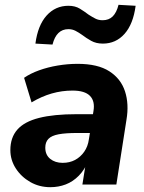

<svg xmlns="http://www.w3.org/2000/svg" viewBox="-20 -766 597 797"><path d="M189 11Q143 11 105.5 -10.5Q68 -32 45.5 -67Q23 -102 23 -143Q23 -195 52 -228Q81 -261 142 -276.5Q203 -292 298 -292H377L365 -214H301Q252 -214 223 -208.5Q194 -203 181 -189.5Q168 -176 168 -153Q168 -123 188.5 -106.5Q209 -90 240 -90Q269 -90 291.5 -102Q314 -114 329.5 -136Q345 -158 349 -188L368 -305Q375 -346 353.5 -368Q332 -390 281 -390Q237 -390 195 -378Q153 -366 111 -341L80 -443Q106 -461 142 -474Q178 -487 219.5 -494Q261 -501 302 -501Q386 -501 434 -470Q482 -439 499 -386.5Q516 -334 505 -269L463 0H322L338 -100H347Q332 -62 307.5 -37Q283 -12 253 -0.5Q223 11 189 11ZM198 -581 127 -585Q137 -661 173.5 -701.5Q210 -742 264 -742Q292 -742 311.5 -730Q331 -718 348 -705Q362 -696 375.5 -689Q389 -682 406 -682Q432 -682 448 -698Q464 -714 472 -746L543 -742Q533 -666 497 -625.5Q461 -585 407 -585Q379 -585 358.5 -596.5Q338 -608 321 -621Q307 -631 293.5 -638Q280 -645 264 -645Q239 -645 222.5 -629Q206 -613 198 -581Z"/></svg>

Font: Nunito Sans 12pt ExtraBold
Style: Italic
Weight: 800
Italic angle: -9°
Designer: Vernon Adams
Foundry: Vernon Adams
Version: Version 3.101;gftools[0.9.27]